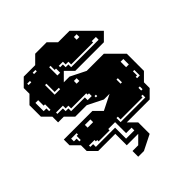

<svg xmlns="http://www.w3.org/2000/svg" viewBox="-244 -843 1186 1186"><g transform="rotate(-45 348.5 -250.0)"><path d="M268 200V150H318L368 100H268V0H118L68 -50V-100L18 -150V-200H268L318 -150L418 -200H368L268 -250H168L118 -300H68V-350L18 -400V-500L68 -550V-600L118 -650H218L268 -700H368L418 -650H518L668 -500L618 -450H368L318 -500L268 -450H318L418 -400H568L668 -300V-150L618 -100V-50L568 0H368L418 50V150L318 200ZM174 -628V-616H198V-628ZM102 -604V-592H126V-604ZM534 -580V-604H510V-580ZM294 -508V-544H282V-580H270V-508ZM570 -496H378V-520H354V-544H318V-532H342V-508H366V-484H606V-508H570ZM222 -436V-448H186V-520H174V-436ZM54 -484V-412H78V-388H90V-436H78V-484ZM342 -388V-412H318V-388ZM630 -244V-292H606V-244ZM294 -292V-268H330V-292H318V-304H186V-328H162V-352H102V-340H150V-316H174V-292ZM510 -196H522V-232H510ZM618 -160H606V-148H630V-172H618ZM222 -148V-172H174V-148ZM78 -124H90V-160H102V-172H54V-148H78ZM546 -40H354V-64H342V-28H558V-52H546ZM258 -40H162V-52H150V-64H102V-52H126V-28H294V68H366V44H318V-52H258ZM342 -244H354V-256H342ZM630 -172V-196H618V-172ZM582 -76V-100H570V-76Z"/></g></svg>

Font: Rubik Broken Fax
Style: Regular
Weight: 400
Designer: Hubert and Fischer, NaN
Foundry: Hubert and Fischer, NaN
Version: Version 2.201